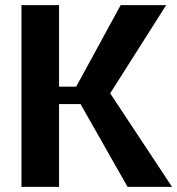

<svg xmlns="http://www.w3.org/2000/svg" viewBox="-20 -731 693 751"><path d="M64 0H211V-324H295L479 0H653L411 -366L630 -711H452L278 -392H211V-711H64Z"/></svg>

Font: Aerodynamic
Style: Regular
Weight: 500
Designer: Google
Version: Version 2.000980; 2014